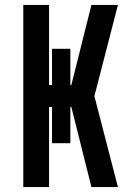

<svg xmlns="http://www.w3.org/2000/svg" viewBox="-20 -755 540 775"><path d="M349 0 268 -323H264V-177H190V-323H178V0H74V-735H178V-412H190V-558H264V-412H268L349 -735H456L361 -367L456 0Z"/></svg>

Font: Iosevka Term Curly Extrabold
Style: Regular
Weight: 800
Designer: Belleve Invis
Foundry: Belleve Invis
Version: Version 32.3.0